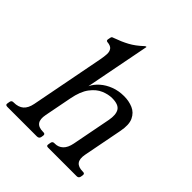

<svg xmlns="http://www.w3.org/2000/svg" viewBox="-219 -832 960 960"><g transform="rotate(45 261.0 -352.0)"><path d="M203.5 -38Q216.5 -38 214.5 -25L212.5 -13Q209.5 0 194.5 0H-14Q-29 0 -26 -13L-24 -25Q-22 -38 -9 -38H-7Q26 -38 45 -54.5Q64 -71 70.8 -106L146.2 -496Q151 -521 151.8 -539.2Q152.5 -557.5 143.8 -569.2Q135 -581 111 -583Q101 -584 103 -595L106 -610Q107 -615 110.9 -617.1Q114.8 -619.2 121 -621Q158.5 -634 191 -651.5Q223.5 -669 256 -699.8Q260.8 -704 263.5 -704H264.5Q266.5 -704 266.2 -702.8L199.5 -359.8Q211.2 -385 234.8 -405.6Q258.2 -426.2 290.4 -438.6Q322.5 -451 361.2 -451Q395.5 -451 424.2 -438.8Q453 -426.5 467 -396.5Q481 -366.5 470.5 -314L430.2 -106Q423.5 -71 436.5 -54.5Q449.5 -38 481.5 -38H483.5Q496.5 -38 494.5 -25L492.5 -13Q489.5 0 476.5 0H273.5Q260.5 0 263.5 -13L265.5 -25Q267.5 -38 280.5 -38H284.8Q308.8 -38 326.4 -54.5Q344 -71 350.8 -106L390.5 -311Q399.2 -355.8 385.4 -378.8Q371.5 -401.8 325.5 -401.8Q298.5 -401.8 268.8 -389.2Q239 -376.8 214.5 -344.2Q190 -311.8 178.8 -252.8L150.5 -107Q143.5 -72 156 -55Q168.5 -38 200.5 -38Z"/></g></svg>

Font: Young Serif Light
Style: Italic
Weight: 300
Italic angle: -10.979°
Designer: Bastien Sozeau
Foundry: NBR — Bastien Sozeau
Version: Version 5.001